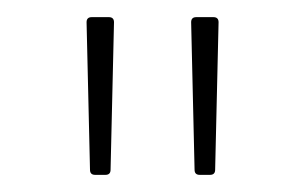

<svg xmlns="http://www.w3.org/2000/svg" viewBox="-20 -754 356 224"><path d="M91 -550Q85 -550 85 -556L81 -728Q81 -734 87 -734H107Q113 -734 113 -728L109 -556Q109 -550 103 -550ZM213 -550Q207 -550 207 -556L203 -728Q203 -734 209 -734H229Q235 -734 235 -728L231 -556Q231 -550 225 -550Z"/></svg>

Font: LINE Seed Sans Thin
Style: Regular
Weight: 250
Designer: LINE VX Design & Dalton Maag Ltd & Sandoll Inc
Foundry: Dalton Maag Ltd
Version: Version 1.003